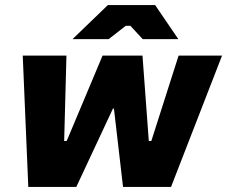

<svg xmlns="http://www.w3.org/2000/svg" viewBox="-20 -740 899 760"><path d="M92 0H282L427 -310H431L467 0H657L859 -520H687L579 -182H569L544 -520H386L244 -182H234L243 -520H70ZM686 -585 594 -720H407L267 -585H410L478 -638H496L545 -585Z"/></svg>

Font: Fixel Display 20240404 ExBold
Style: Italic
Weight: 800
Italic angle: -10°
Designer: AlfaBravo + MacPaw
Foundry: Kyrylo Tkachov, Marchela Mozhyna, Serhii Makarenko, Maria Weinstein, Zakhar Kryvoshyya
Version: Version 1.211;Glyphs 3.2 (3225)